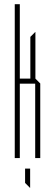

<svg xmlns="http://www.w3.org/2000/svg" viewBox="-20 -750 256 911"><path d="M50 0V-730H74V0ZM147 0V-353H171V0ZM74 -353V-377H148L171 -354V-353ZM124 -377V-575L147 -598H148V-377ZM122 141 99 118V50H123V141Z"/></svg>

Font: Foldit Thin
Style: Regular
Weight: 100
Designer: Sophia Tai
Foundry: Sophia Tai
Version: Version 1.003